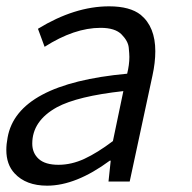

<svg xmlns="http://www.w3.org/2000/svg" viewBox="-27 -574 606 607"><path d="M122 13Q55 13 19 -26Q-7 -54 -7 -100Q-7 -118 -3 -139Q27 -309 375 -341Q382 -369 382 -394Q382 -403 380 -423.5Q378 -444 357.5 -465Q337 -486 291 -486Q208 -486 114 -426L93 -483Q209 -554 318 -554Q384 -554 418 -527Q464 -489 464 -412Q464 -376 455 -335L383 0H316L323 -66H320Q213 13 122 13ZM158 -53Q199 -53 240 -72Q281 -91 330 -128L363 -286Q218 -270 153 -235Q75 -192 75 -120Q75 -90 95.5 -71.5Q116 -53 158 -53Z"/></svg>

Font: l_WÎeÑOS 300W
Style: Regular
Weight: 300
Designer: R?O
Version: Version 2.00 June 21, 2023